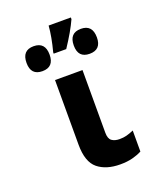

<svg xmlns="http://www.w3.org/2000/svg" viewBox="-154 -951 909 1064"><g transform="rotate(-20 300.0 -419.5)"><path d="M371 10Q412 10 443 2Q474 -6 499 -19V-143Q476 -133 457 -128Q438 -123 415 -123Q387 -123 369.5 -135.5Q352 -148 352 -183V-553H190V-172Q190 -70 239 -30Q288 10 371 10ZM233 -693H307Q363 -777 391 -839V-849H260Q255 -784 233 -701ZM421 -624Q489 -624 489 -696Q489 -771 421 -771Q353 -771 353 -697Q353 -624 421 -624ZM142 -623Q210 -623 210 -696Q210 -770 142 -770Q74 -770 74 -696Q74 -623 142 -623Z"/></g></svg>

Font: Noto Sans Mono Extra
Style: Regular
Weight: 800
Designer: Monotype Design Team
Foundry: Monotype Imaging Inc.
Version: Version 1.900